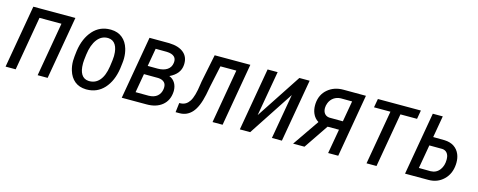

<svg xmlns="http://www.w3.org/2000/svg" viewBox="-29 -1040 3885 1559"><g transform="rotate(15 1913.5 -260.0)"><path d="M372.6 0H288.6L367.2 -453.6H182.6L104 0H19L110.8 -528.3H464.4Z M626.5 -263.7 621.1 -217.8 619.6 -192.9Q619.6 -189 619.6 -185.1Q619.6 -128.9 638.7 -97.7Q659.2 -64 700.7 -62Q703.6 -62 706.1 -62Q756.3 -62 789.6 -99.6Q825.2 -139.6 837.4 -220.7L844.7 -274.9L847.2 -308.1Q847.2 -312 847.2 -315.4Q847.2 -372.1 827.1 -403.8Q806.2 -437.5 765.1 -439.5Q762.7 -439.5 760.3 -439.5Q709 -439.5 673.8 -395Q637.2 -347.7 626.5 -263.7ZM538.6 -227.1 543.9 -273.4Q559.6 -381.3 618.7 -447.3Q676.3 -511.2 764.2 -511.2Q767.1 -511.2 770.5 -511.2Q828.1 -509.8 865.7 -478.5Q903.3 -447.8 919.4 -393.6Q930.7 -356.4 930.7 -314Q930.7 -294.4 928.2 -273.9L922.4 -226.6Q906.7 -119.1 848.1 -54.2Q789.6 9.3 701.7 9.3Q698.7 9.3 695.8 9.3Q638.7 7.8 601.1 -22.9Q563.5 -53.7 547.4 -107.9Q536.1 -145 536.1 -187Q536.1 -206.5 538.6 -227.1Z M1132.3 -304.2 1215.3 -303.7Q1265.1 -303.7 1295.4 -324Q1325.7 -344.2 1330.6 -381.8Q1331.5 -388.7 1331.5 -394.5Q1332 -418.9 1316.4 -434.1Q1296.9 -453.1 1252.4 -454.6L1158.7 -455.1ZM1120.1 -231.9 1092.3 -72.8 1202.6 -72.3Q1248 -73.2 1274.2 -95.5Q1300.3 -117.7 1305.7 -156.2Q1306.6 -164.1 1306.6 -171.4Q1306.6 -196.3 1293 -210.9Q1275.4 -229.5 1240.7 -231.4ZM995.6 0 1087.4 -528.3 1253.4 -527.8Q1335 -525.4 1377 -488.8Q1415 -456.1 1415 -400.9Q1415 -394.5 1414.6 -387.7Q1409.7 -311 1323.2 -270Q1356.4 -257.3 1374 -226.6Q1389.2 -199.7 1389.6 -164.1Q1389.6 -159.2 1389.2 -153.8Q1384.8 -81.1 1334.5 -40Q1284.7 0.5 1203.1 0Q1202.1 0 1201.2 0Z M1935.1 -528.3 1843.3 0H1758.8L1837.4 -453.6H1703.6L1665 -272.9L1651.4 -202.1Q1628.9 -94.7 1585.4 -46.4Q1543.5 0 1481 0Q1478.5 0 1476.1 0H1448.2L1457.5 -79.1L1473.1 -80.1Q1516.6 -83 1543.5 -125Q1570.3 -167 1584 -269L1587.9 -294.9L1635.3 -528.3Z M2347.2 -528.3H2433.6L2341.8 0H2257.8L2323.7 -378.4L2075.2 0H1988.3L2080.1 -528.3H2164.6L2098.1 -149.4Z M2611.8 -332.5Q2615.2 -309.1 2629.6 -295.4Q2644 -281.7 2667 -280.3L2779.3 -279.8L2810.1 -455.1L2715.3 -455.6Q2682.6 -454.6 2656.7 -437Q2631.3 -418.9 2619.6 -389.6Q2610.8 -367.7 2610.8 -346.7Q2610.8 -339.4 2611.8 -332.5ZM2906.7 -528.3 2815.4 0H2730.5L2766.6 -205.6H2670.9L2531.7 0H2436L2589.4 -222.7Q2556.2 -242.7 2540.5 -279.3Q2527.3 -309.6 2527.3 -346.7Q2527.3 -354.5 2527.8 -363.3Q2533.7 -439 2586.7 -483.9Q2639.6 -528.8 2716.8 -528.8Z M3356 -455.1H3216.3L3137.2 0H3053.2L3132.3 -455.1H2994.1L3007.3 -528.3H3368.7Z M3508.3 -272.5 3473.6 -73.7 3572.8 -72.8Q3621.1 -74.2 3648.9 -112.3Q3673.8 -146.5 3673.8 -195.8Q3673.8 -201.7 3673.3 -208Q3671.9 -235.4 3657.5 -252.7Q3643.1 -270 3617.7 -272ZM3521 -346.2 3618.2 -345.2Q3664.6 -343.3 3696.8 -322.3Q3729 -300.8 3744.6 -263.7Q3757.3 -232.9 3757.3 -195.8Q3757.3 -187.5 3756.8 -178.7Q3751.5 -98.1 3699.7 -48.8Q3648.9 0 3573.2 0Q3572.3 0 3571.8 0H3377L3468.8 -528.3H3552.7Z"/></g></svg>

Font: MAUL Condensed Italic
Style: Condenced Regular Italic
Weight: 400
Italic angle: -12°
Designer: MAUL
Version: Version 1.0; 2020; ttfautohint (v1.8.3)